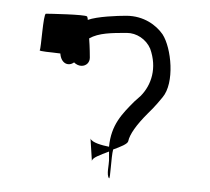

<svg xmlns="http://www.w3.org/2000/svg" viewBox="-20 -350 306 280"><path d="M38 -277C36 -275 54 -274 68 -272C69 -257 80 -253 88 -259C91 -256 95 -254 99 -254C106 -254 111 -259 111 -266C111 -268 111 -281 110 -294C124 -302 143 -302 165 -302C179 -302 193 -293 199 -279C209 -251 201 -226 185 -210L176 -202C158 -184 142 -168 139 -136C129 -138 114 -142 112 -148L114 -115C114 -120 126 -124 139 -129V-116C139 -110 135 -95 139 -90C141 -88 142 -121 145 -132C156 -136 166 -140 167 -144C169 -154 179 -168 195 -184L203 -192C207 -196 212 -202 217 -208C235 -229 230 -280 217 -300C208 -313 190 -327 164 -327C151 -327 122 -326 108 -321C108 -324 107 -326 107 -326C104 -329 51 -330 47 -330C43 -330 40 -279 38 -277ZM112 -149C112 -149 112 -148 112 -148C112 -148 112 -149 112 -149ZM147 -135C149 -135 148 -135 147 -135Z"/></svg>

Font: FailCity
Style: Regular
Weight: 400
Version: Version 1